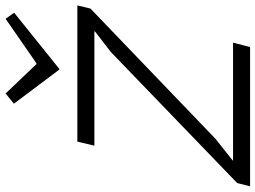

<svg xmlns="http://www.w3.org/2000/svg" viewBox="-146 -794 930 699"><g transform="rotate(-90 319.5 -445.0)"><path d="M513.2 -62 497.1 0H-9.8L2 -46.9L479 -506.8L554.2 -564.9V-566.9H138.2L152.8 -628.9H648.9L637.2 -581.1L163.1 -126L85 -64L84 -62ZM600.1 -890.1 622.1 -858.9 418 -694.8H415L291 -859.9L328.1 -890.1L435.1 -777.8H438Z"/></g></svg>

Font: Sinkin Sans 300 Light Italic
Style: Regular
Weight: 300
Italic angle: -112°
Designer: Keith Bates
Foundry: K-Type
Version: Sinkin Sans (version 1.0)  by Keith Bates   •   © 2014   www